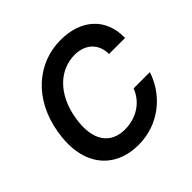

<svg xmlns="http://www.w3.org/2000/svg" viewBox="-184 -918 1108 1108"><g transform="rotate(-45 370.0 -363.5)"><path d="M725.9 -482.2C729.4 -643.5 618.3 -737.2 454.5 -737.2C267.4 -737.2 106.2 -603.3 68.2 -371.4C28.4 -132.8 149.5 9.9 345.2 9.9C514.2 9.9 643.1 -102.6 687.5 -241.5H554.7C523.1 -156.6 442.1 -108.3 351.6 -108.7C237.6 -108.3 170.5 -192.8 197.4 -355.8C224.8 -523.4 328.1 -619 451 -619.3C535.9 -619 594.1 -568.9 595.2 -482.2Z"/></g></svg>

Font: Riot Sans 2.0
Style: Bold Italic
Weight: 600
Italic angle: -9.39999°
Designer: Rasmus Andersson
Foundry: rsms
Version: Version 3.006;hotconv 1.0.109;makeotfexe 2.5.65596